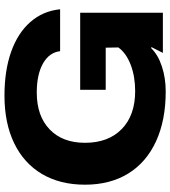

<svg xmlns="http://www.w3.org/2000/svg" viewBox="30 -796 779 880"><g transform="rotate(-90 420.0 -356.5)"><path d="M801 0H617L644 -53H638Q608 -22 555 -4.5Q502 13 440 13Q308 13 211.5 -31.5Q115 -76 64 -159Q13 -242 13 -357Q13 -471 62 -554Q111 -637 203 -681.5Q295 -726 421 -726Q536 -726 622 -695.5Q708 -665 758.5 -607.5Q809 -550 817 -471H625Q619 -521 568.5 -549.5Q518 -578 435 -578Q328 -578 266.5 -519Q205 -460 205 -357Q205 -250 268 -188.5Q331 -127 442 -127Q509 -127 562.5 -147.5Q616 -168 642 -204L641 -262H448V-379H801Z"/></g></svg>

Font: Non Bureau Extended
Style: Bold
Weight: 700
Width: 7
Designer: Jona Saucedo
Foundry: Non Foundry
Version: Version 1.000; ttfautohint (v1.8.4)